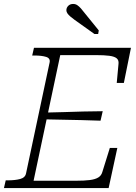

<svg xmlns="http://www.w3.org/2000/svg" viewBox="-39 -952 688 972"><path d="M555 -203 511 0H-19L-10 -39H0Q38 -39 63.5 -46Q89 -53 93 -75L212 -635Q217 -657 194.5 -664Q172 -671 135 -671H124L133 -710H624L588 -532H552L561 -629Q563 -647 552 -656.5Q541 -666 515 -669.5Q489 -673 446 -673H266L131 -37H345Q388 -37 415.5 -40.5Q443 -44 458.5 -53.5Q474 -63 479 -81L517 -203ZM185 -382Q235 -383 284 -384.5Q333 -386 382.5 -387.5Q432 -389 481 -389L470 -341Q422 -343 373 -344Q324 -345 275.5 -346Q227 -347 178 -348ZM439 -780H458L461 -798L392 -883Q380 -899 370.5 -909.5Q361 -920 352 -926Q343 -932 331 -932Q316 -932 306.5 -922.5Q297 -913 297 -900Q297 -892 302.5 -884Q308 -876 317 -868.5Q326 -861 338 -852Z"/></svg>

Font: Roboto Serif Thin
Style: Italic
Weight: 250
Italic angle: -10°
Version: Version 1.007